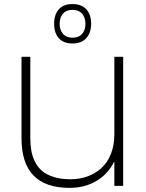

<svg xmlns="http://www.w3.org/2000/svg" viewBox="-20 -907 711 937"><path d="M581.1 -629.9V0H538.1V-116.2H536.1Q506.8 -57.6 450.4 -23.9Q394 9.8 318.8 9.8Q85 9.8 85 -231.9V-629.9H127.9V-236.8Q127.9 -202.1 132.6 -173.8Q137.2 -145.5 150.4 -118.4Q163.6 -91.3 185.1 -73Q206.5 -54.7 241.7 -43.5Q276.9 -32.2 324.2 -32.2Q368.7 -32.2 407 -46.1Q445.3 -60.1 474.9 -86.7Q504.4 -113.3 521.2 -155.8Q538.1 -198.2 538.1 -252V-629.9ZM334 -858.9Q302.7 -858.9 286.9 -839.8Q271 -820.8 271 -791Q271 -761.2 287.1 -742.2Q303.2 -723.1 334 -723.1Q365.2 -723.1 381.1 -742.2Q397 -761.2 397 -791Q397 -820.8 380.9 -839.8Q364.7 -858.9 334 -858.9ZM424.8 -791Q424.8 -747.6 401.4 -721.2Q377.9 -694.8 334 -694.8Q289.6 -694.8 266.8 -720.7Q244.1 -746.6 244.1 -791Q244.1 -835.4 266.8 -861.3Q289.6 -887.2 334 -887.2Q378.4 -887.2 401.6 -861.3Q424.8 -835.4 424.8 -791Z"/></svg>

Font: Sinkin Sans 200 X Light
Style: Regular
Weight: 200
Designer: Keith Bates
Foundry: K-Type
Version: Sinkin Sans (version 1.0)  by Keith Bates   •   © 2014   www